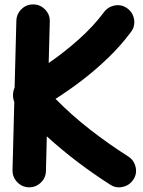

<svg xmlns="http://www.w3.org/2000/svg" viewBox="-20 -758 637 853"><path d="M108.4 74.2Q77.6 73.2 56.4 51Q35.2 28.8 35.6 -2L43.5 -305.2Q37.6 -319.3 37.8 -336.2Q38.1 -353 44.9 -368.7L52.7 -666Q53.7 -696.3 75.9 -717.8Q98.1 -739.3 128.9 -738.3Q159.2 -737.8 180.7 -715.3Q202.1 -692.9 201.2 -662.6L196.3 -478Q266.6 -526.4 331.1 -584Q395.5 -641.6 442.4 -704.6Q460.9 -729 491.5 -733.9Q522 -738.8 546.4 -720.2Q570.8 -702.1 575.7 -671.4Q580.6 -640.6 562 -616.2Q517.6 -556.2 461.4 -502Q405.3 -447.8 345 -401.6Q284.7 -355.5 226.6 -318.8Q299.8 -244.6 381.6 -181.2Q463.4 -117.7 550.3 -62.5Q575.7 -45.9 582.5 -15.6Q589.4 14.6 572.3 40Q555.7 65.4 525.4 72.3Q495.1 79.1 469.7 62.5Q397 16.1 325.7 -37.8Q254.4 -91.8 188 -152.3L184.1 1.5Q183.6 32.2 161.1 53.5Q138.7 74.7 108.4 74.2Z"/></svg>

Font: Mikhak-FD ExtraBold
Style: Regular
Weight: 800
Designer: Amin Abedi
Version: Version 3.2